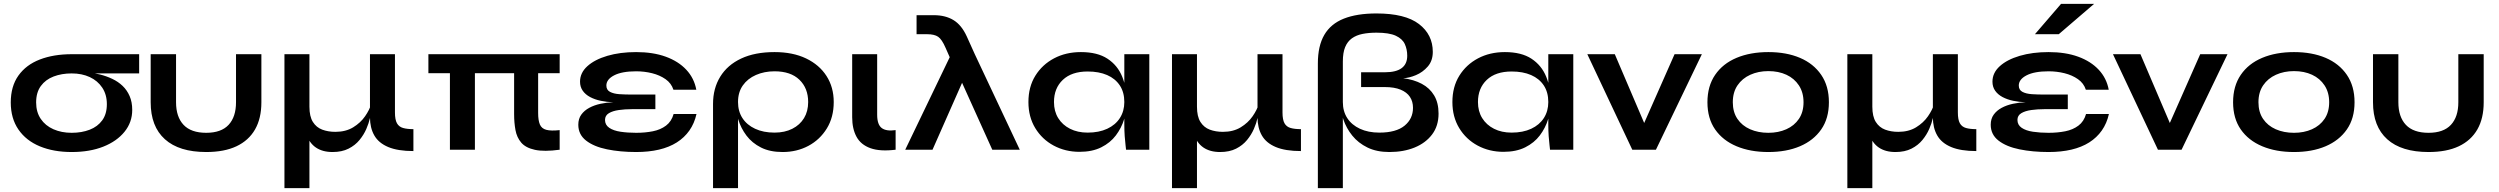

<svg xmlns="http://www.w3.org/2000/svg" viewBox="-20 -779 13003 999"><path d="M353 12Q259 12 187.5 -17.5Q116 -47 76 -105Q36 -163 36 -246Q36 -330 76 -386Q116 -442 187.5 -469.5Q259 -497 353 -497L363 -407Q396 -407 431 -403.5Q466 -400 500 -391.5Q534 -383 564.5 -368.5Q595 -354 618 -332Q641 -310 654.5 -279Q668 -248 668 -207Q668 -143 628 -93.5Q588 -44 517.5 -16Q447 12 353 12ZM353 -88Q405 -88 446.5 -104Q488 -120 512 -153Q536 -186 536 -237Q536 -287 512 -323Q488 -359 447 -378Q406 -397 353 -397Q301 -397 259 -381Q217 -365 192.5 -331.5Q168 -298 168 -246Q168 -196 192 -160.5Q216 -125 258 -106.5Q300 -88 353 -88ZM704 -497V-397H353V-497Z M1340 -497H1208V-247Q1208 -171 1169.5 -129.5Q1131 -88 1053 -88Q974 -88 935 -129.5Q896 -171 896 -247V-497H764V-247Q764 -121 838 -54.5Q912 12 1053 12Q1147 12 1210.5 -18Q1274 -48 1307 -105.5Q1340 -163 1340 -247Z M2131 7Q2050 7 2000 -14Q1950 -35 1927.5 -74.5Q1905 -114 1905 -169V-497H2035V-194Q2035 -156 2045.5 -137.5Q2056 -119 2077.5 -113Q2099 -107 2131 -107ZM1912 -239 1913 -205Q1911 -191 1905 -164.5Q1899 -138 1886 -108Q1873 -78 1850.5 -50.5Q1828 -23 1793.5 -5.5Q1759 12 1710 12Q1658 12 1623.5 -11.5Q1589 -35 1573 -83L1590 -104V200H1460V-497H1590V-224Q1590 -173 1608 -144.5Q1626 -116 1656.5 -104.5Q1687 -93 1725 -93Q1779 -93 1817.5 -116.5Q1856 -140 1879.5 -174Q1903 -208 1912 -239Z M2321 -427H2451V0H2321ZM2892 -497V-398H2209V-497ZM2780 -191Q2780 -153 2789 -131.5Q2798 -110 2822.5 -103.5Q2847 -97 2892 -102V0Q2811 11 2763 0.5Q2715 -10 2692 -37Q2669 -64 2662 -102.5Q2655 -141 2655 -185V-427H2780Z M3290 12Q3207 12 3138.5 -2Q3070 -16 3029.5 -47.5Q2989 -79 2989 -130Q2989 -161 3004.5 -182.5Q3020 -204 3046 -218Q3072 -232 3104.5 -239Q3137 -246 3171 -247Q3137 -248 3106 -254.5Q3075 -261 3050.5 -274Q3026 -287 3012 -307Q2998 -327 2998 -354Q2998 -400 3036 -434.5Q3074 -469 3140 -488.5Q3206 -508 3290 -508Q3378 -508 3444 -484Q3510 -460 3551 -416Q3592 -372 3603 -312H3484Q3473 -346 3443 -367Q3413 -388 3373 -398Q3333 -408 3290 -408Q3216 -408 3175.5 -387Q3135 -366 3135 -334Q3135 -311 3154 -301Q3173 -291 3203 -289Q3233 -287 3267 -287H3390V-211H3267Q3232 -211 3200 -206.5Q3168 -202 3148 -190Q3128 -178 3128 -155Q3128 -129 3150 -114Q3172 -99 3209 -93.5Q3246 -88 3290 -88Q3337 -88 3377 -96Q3417 -104 3445.5 -125.5Q3474 -147 3485 -186H3604Q3593 -137 3567 -100Q3541 -63 3501.5 -38Q3462 -13 3409 -0.5Q3356 12 3290 12Z M4052 12Q3986 12 3939.5 -11.5Q3893 -35 3864 -73.5Q3835 -112 3821 -158Q3807 -204 3807 -248L3690 -238Q3690 -319 3727.5 -380Q3765 -441 3836.5 -474.5Q3908 -508 4010 -508Q4105 -508 4174 -475Q4243 -442 4280.5 -383.5Q4318 -325 4318 -248Q4318 -169 4282 -110.5Q4246 -52 4186 -20Q4126 12 4052 12ZM4010 -89Q4063 -89 4102.5 -109Q4142 -129 4163.5 -164.5Q4185 -200 4185 -248Q4185 -320 4139.5 -364Q4094 -408 4010 -408Q3957 -408 3913.5 -389Q3870 -370 3845 -334.5Q3820 -299 3820 -248Q3820 -200 3843 -164.5Q3866 -129 3909 -109Q3952 -89 4010 -89ZM3690 -238 3796 -258 3820 -248V200H3690Z M4640 0Q4559 10 4509 -8Q4459 -26 4436.5 -67.5Q4414 -109 4414 -169V-497H4544V-182Q4544 -131 4567.5 -113Q4591 -95 4640 -102Z M4957 -412H5014L4832 0H4690L4929 -497H5052L5286 0H5143ZM4839 -700Q4899 -700 4941 -674.5Q4983 -649 5010 -590L5052 -497L4945 -428L4900 -530Q4881 -574 4861.5 -587.5Q4842 -601 4804 -601H4749V-700Z M5597 11Q5523 11 5462.5 -21.5Q5402 -54 5366.5 -112.5Q5331 -171 5331 -248Q5331 -327 5367 -385Q5403 -443 5464.5 -475.5Q5526 -508 5604 -508Q5690 -508 5742.5 -473.5Q5795 -439 5819 -380Q5843 -321 5843 -248Q5843 -204 5829 -158.5Q5815 -113 5786 -74.5Q5757 -36 5710 -12.5Q5663 11 5597 11ZM5639 -89Q5698 -89 5741 -109Q5784 -129 5807 -165Q5830 -201 5830 -248Q5830 -299 5806.5 -334.5Q5783 -370 5740.5 -388.5Q5698 -407 5639 -407Q5556 -407 5510 -363.5Q5464 -320 5464 -248Q5464 -200 5486 -164.5Q5508 -129 5547.5 -109Q5587 -89 5639 -89ZM5830 -497H5960V0H5839Q5839 -3 5836.5 -22.5Q5834 -42 5832 -70.5Q5830 -99 5830 -128Z M6749 7Q6668 7 6618 -14Q6568 -35 6545.5 -74.5Q6523 -114 6523 -169V-497H6653V-194Q6653 -156 6663.5 -137.5Q6674 -119 6695.5 -113Q6717 -107 6749 -107ZM6530 -239 6531 -205Q6529 -191 6523 -164.5Q6517 -138 6504 -108Q6491 -78 6468.5 -50.5Q6446 -23 6411.5 -5.5Q6377 12 6328 12Q6276 12 6241.5 -11.5Q6207 -35 6191 -83L6208 -104V200H6078V-497H6208V-224Q6208 -173 6226 -144.5Q6244 -116 6274.5 -104.5Q6305 -93 6343 -93Q6397 -93 6435.5 -116.5Q6474 -140 6497.5 -174Q6521 -208 6530 -239Z M7465 -188Q7465 -124 7431.5 -79.5Q7398 -35 7340.5 -11.5Q7283 12 7209 12Q7143 12 7095 -11.5Q7047 -35 7016 -73.5Q6985 -112 6969.5 -158Q6954 -204 6954 -248L6837 -238V-449Q6837 -540 6870.5 -597.5Q6904 -655 6972 -682Q7040 -709 7142 -709Q7291 -709 7363 -654Q7435 -599 7435 -509Q7435 -463 7409 -433Q7383 -403 7347 -388Q7311 -373 7281 -372Q7336 -365 7377.5 -343Q7419 -321 7442 -282.5Q7465 -244 7465 -188ZM7186 -403Q7244 -403 7273 -424.5Q7302 -446 7302 -489Q7302 -522 7289.5 -549.5Q7277 -577 7242.5 -593Q7208 -609 7142 -609Q7102 -609 7069.5 -602.5Q7037 -596 7014 -579.5Q6991 -563 6979 -534Q6967 -505 6967 -459V-248Q6967 -200 6990 -164.5Q7013 -129 7056 -109Q7099 -89 7157 -89Q7244 -89 7288 -125Q7332 -161 7332 -218Q7332 -251 7316 -275Q7300 -299 7267.5 -312.5Q7235 -326 7185 -326H7062V-403ZM6837 -238 6943 -258H6967V200H6837Z M7803 11Q7729 11 7668.5 -21.5Q7608 -54 7572.5 -112.5Q7537 -171 7537 -248Q7537 -327 7573 -385Q7609 -443 7670.5 -475.5Q7732 -508 7810 -508Q7896 -508 7948.5 -473.5Q8001 -439 8025 -380Q8049 -321 8049 -248Q8049 -204 8035 -158.5Q8021 -113 7992 -74.5Q7963 -36 7916 -12.5Q7869 11 7803 11ZM7845 -89Q7904 -89 7947 -109Q7990 -129 8013 -165Q8036 -201 8036 -248Q8036 -299 8012.5 -334.5Q7989 -370 7946.5 -388.5Q7904 -407 7845 -407Q7762 -407 7716 -363.5Q7670 -320 7670 -248Q7670 -200 7692 -164.5Q7714 -129 7753.5 -109Q7793 -89 7845 -89ZM8036 -497H8166V0H8045Q8045 -3 8042.5 -22.5Q8040 -42 8038 -70.5Q8036 -99 8036 -128Z M8558 -85H8511L8693 -497H8835L8596 0H8473L8239 -497H8382Z M9181 12Q9087 12 9015.5 -18Q8944 -48 8904 -105.5Q8864 -163 8864 -247Q8864 -331 8904 -389.5Q8944 -448 9015.5 -478Q9087 -508 9181 -508Q9275 -508 9345.5 -478Q9416 -448 9456 -389.5Q9496 -331 9496 -247Q9496 -163 9456 -105.5Q9416 -48 9345.5 -18Q9275 12 9181 12ZM9181 -88Q9233 -88 9274.5 -106.5Q9316 -125 9340 -160.5Q9364 -196 9364 -247Q9364 -298 9340 -334.5Q9316 -371 9275 -390Q9234 -409 9181 -409Q9129 -409 9087 -390Q9045 -371 9020.5 -335Q8996 -299 8996 -247Q8996 -196 9020 -160.5Q9044 -125 9086 -106.5Q9128 -88 9181 -88Z M10263 7Q10182 7 10132 -14Q10082 -35 10059.5 -74.5Q10037 -114 10037 -169V-497H10167V-194Q10167 -156 10177.5 -137.5Q10188 -119 10209.5 -113Q10231 -107 10263 -107ZM10044 -239 10045 -205Q10043 -191 10037 -164.5Q10031 -138 10018 -108Q10005 -78 9982.5 -50.5Q9960 -23 9925.5 -5.5Q9891 12 9842 12Q9790 12 9755.5 -11.5Q9721 -35 9705 -83L9722 -104V200H9592V-497H9722V-224Q9722 -173 9740 -144.5Q9758 -116 9788.5 -104.5Q9819 -93 9857 -93Q9911 -93 9949.5 -116.5Q9988 -140 10011.5 -174Q10035 -208 10044 -239Z M10639 12Q10556 12 10487.5 -2Q10419 -16 10378.5 -47.5Q10338 -79 10338 -130Q10338 -161 10353.5 -182.5Q10369 -204 10395 -218Q10421 -232 10453.5 -239Q10486 -246 10520 -247Q10486 -248 10455 -254.5Q10424 -261 10399.5 -274Q10375 -287 10361 -307Q10347 -327 10347 -354Q10347 -400 10385 -434.5Q10423 -469 10489 -488.5Q10555 -508 10639 -508Q10727 -508 10793 -484Q10859 -460 10900 -416Q10941 -372 10952 -312H10833Q10822 -346 10792 -367Q10762 -388 10722 -398Q10682 -408 10639 -408Q10565 -408 10524.5 -387Q10484 -366 10484 -334Q10484 -311 10503 -301Q10522 -291 10552 -289Q10582 -287 10616 -287H10739V-211H10616Q10581 -211 10549 -206.5Q10517 -202 10497 -190Q10477 -178 10477 -155Q10477 -129 10499 -114Q10521 -99 10558 -93.5Q10595 -88 10639 -88Q10686 -88 10726 -96Q10766 -104 10794.5 -125.5Q10823 -147 10834 -186H10953Q10942 -137 10916 -100Q10890 -63 10850.5 -38Q10811 -13 10758 -0.5Q10705 12 10639 12ZM10568 -601 10704 -759H10876L10692 -601Z M11293 -85H11246L11428 -497H11570L11331 0H11208L10974 -497H11117Z M11916 12Q11822 12 11750.5 -18Q11679 -48 11639 -105.5Q11599 -163 11599 -247Q11599 -331 11639 -389.5Q11679 -448 11750.5 -478Q11822 -508 11916 -508Q12010 -508 12080.5 -478Q12151 -448 12191 -389.5Q12231 -331 12231 -247Q12231 -163 12191 -105.5Q12151 -48 12080.5 -18Q12010 12 11916 12ZM11916 -88Q11968 -88 12009.5 -106.5Q12051 -125 12075 -160.5Q12099 -196 12099 -247Q12099 -298 12075 -334.5Q12051 -371 12010 -390Q11969 -409 11916 -409Q11864 -409 11822 -390Q11780 -371 11755.5 -335Q11731 -299 11731 -247Q11731 -196 11755 -160.5Q11779 -125 11821 -106.5Q11863 -88 11916 -88Z M12903 -497H12771V-247Q12771 -171 12732.5 -129.5Q12694 -88 12616 -88Q12537 -88 12498 -129.5Q12459 -171 12459 -247V-497H12327V-247Q12327 -121 12401 -54.5Q12475 12 12616 12Q12710 12 12773.5 -18Q12837 -48 12870 -105.5Q12903 -163 12903 -247Z"/></svg>

Font: Syne
Style: Bold
Weight: 700
Designer: Lucas Descroix
Foundry: Bonjour Monde
Version: Version 2.200